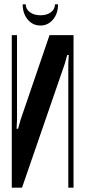

<svg xmlns="http://www.w3.org/2000/svg" viewBox="-20 -860 392 880"><path d="M317 -699V0H293V-568L295 -608H288L277 -568L81 0H34V-699H58V-310L56 -270H63L74 -310L207 -699ZM232 -840H246Q246 -798 223 -770.5Q200 -743 165 -743Q130 -743 107 -770.5Q84 -798 84 -840H98Q98 -818 117 -804Q136 -790 166 -790Q195 -790 213.5 -804Q232 -818 232 -840Z"/></svg>

Font: Moniqa Extra Bold Narrow Heading
Style: Regular
Weight: 800
Width: 4
Designer: Rajesh Rajput
Foundry: Rajesh Rajput
Version: Version 1.000;December 15, 2022;FontCreator 14.0.0.2794 32-b